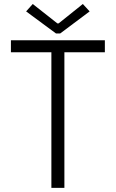

<svg xmlns="http://www.w3.org/2000/svg" viewBox="-20 -916 564 936"><path d="M230.5 -661.1H33.2V-719.7H491.2V-661.1H293.9V0H230.5ZM259.8 -801.8H265.6L383.8 -896.5L417 -860.4L273.4 -752.9H252.9L107.4 -860.4L139.6 -896.5Z"/></svg>

Font: Reddit Sans Fudge Light
Style: Regular
Weight: 300
Designer: Stephen Hutchings
Foundry: Reddit
Version: Version 1.013